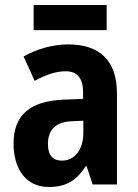

<svg xmlns="http://www.w3.org/2000/svg" viewBox="-20 -801 549 765"><path d="M405 -781H114V-681H405ZM252 -624C190 -624 127 -606 74 -576L118 -479C165 -504 202 -517 243 -517C289 -517 311 -487 311 -434V-407L233 -404C102 -398 34 -345 34 -229C34 -131 81 -56 174 -56C246 -56 285 -83 322 -139H325L349 -66H446V-429C446 -560 377 -624 252 -624ZM268 -318 312 -320V-271C312 -203 276 -161 227 -161C192 -161 171 -180 171 -227C171 -282 200 -316 268 -318Z"/></svg>

Font: Noto Sans Malayalam UI Condensed
Style: Bold
Weight: 700
Width: 3
Designer: Jelle Bosma - Monotype Design Team
Foundry: Monotype Imaging Inc.
Version: Version 2.104